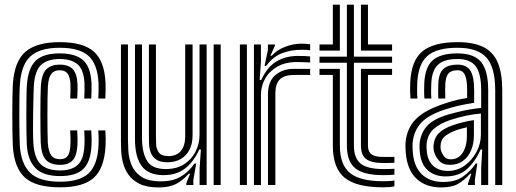

<svg xmlns="http://www.w3.org/2000/svg" viewBox="-20 -790 2204 820"><path d="M236.8 10Q132.2 10 86.2 -31.9Q40.2 -73.8 34.8 -167.5Q33.8 -187 33.1 -223.2Q32.5 -259.5 32.5 -300.6Q32.5 -341.8 33.1 -377Q33.8 -412.2 34.8 -429.8Q41.2 -528.8 89.2 -569.4Q137.2 -610 234.8 -610Q335.2 -610 380.8 -569.6Q426.2 -529.2 430.8 -436Q431.5 -420.5 431 -401.9Q430.5 -383.2 429.8 -369.2H399.8Q400.5 -384.2 401 -401.4Q401.5 -418.5 400.8 -434.8Q396.8 -515.8 358.4 -550.9Q320 -586 234.8 -586Q151.5 -586 111 -550.2Q70.5 -514.5 64.8 -428Q63.5 -409.2 63 -373Q62.5 -336.8 62.5 -295.6Q62.5 -254.5 63.1 -220.1Q63.8 -185.8 64.5 -170.8Q69 -92.2 107.8 -53.1Q146.5 -14 236.8 -14Q320.8 -14 358.8 -50.1Q396.8 -86.2 400.8 -169Q401.5 -184.5 401.4 -197.8Q401.2 -211 399.8 -233H429.8Q431.2 -212 431.4 -198.2Q431.5 -184.5 430.8 -168Q426.2 -72.5 381.1 -31.2Q336 10 236.8 10ZM236.8 -38Q164.5 -38 131.4 -72.2Q98.2 -106.5 94.5 -171.8Q93.5 -187.2 93 -221.2Q92.5 -255.2 92.5 -295.8Q92.5 -336.2 93 -372Q93.5 -407.8 94.8 -426.2Q99.8 -498.5 132 -530.2Q164.2 -562 234.8 -562Q302 -562 334.8 -533.1Q367.5 -504.2 370.8 -434Q371.5 -419.2 371 -402.4Q370.5 -385.5 369.8 -369.2H339.8Q340.5 -386.5 341 -402.6Q341.5 -418.8 340.8 -433.2Q338 -493 311.1 -515.5Q284.2 -538 234.8 -538Q184.2 -538 156.5 -513.6Q128.8 -489.2 124.5 -424Q124 -416.2 123.1 -386Q122.2 -355.8 121.6 -316Q121 -276.2 121 -238.8Q121 -201.2 122.5 -179Q126.8 -113.5 154.6 -87.8Q182.5 -62 236.8 -62Q285.5 -62 311.6 -85.4Q337.8 -108.8 340.8 -170.5Q341.2 -183.2 341.2 -195.6Q341.2 -208 339.8 -233H369.8Q371.5 -207 371.4 -195.2Q371.2 -183.5 370.8 -169.8Q367.5 -99.5 336.2 -68.8Q305 -38 236.8 -38ZM236.8 -86Q196 -86 176.2 -107.2Q156.5 -128.5 154 -179.8Q153.2 -197 152.9 -230.9Q152.5 -264.8 152.5 -303.4Q152.5 -342 153 -374.6Q153.5 -407.2 154.5 -422.2Q158 -476.5 179 -495.2Q200 -514 234.8 -514Q272.8 -514 290.9 -494.6Q309 -475.2 311 -430.2Q311.5 -423.2 311.2 -408.1Q311 -393 309.8 -369.2H280Q280.8 -389.2 281.1 -404.9Q281.5 -420.5 281 -429Q279.5 -461 268.8 -475.5Q258 -490 234.8 -490Q211.5 -490 199.2 -474.6Q187 -459.2 184.5 -420.5Q183.5 -403.8 183 -369.6Q182.5 -335.5 182.5 -296.6Q182.5 -257.8 183 -225.5Q183.5 -193.2 184.2 -180Q186.8 -142.5 199.1 -126.2Q211.5 -110 236.8 -110Q259.8 -110 269.8 -125.1Q279.8 -140.2 280.8 -173.8Q281.2 -186 281.2 -195.5Q281.2 -205 279.8 -233H309.8Q311 -211.8 311.2 -197.1Q311.5 -182.5 311 -173.8Q308.8 -126.8 291.4 -106.4Q274 -86 236.8 -86Z M657.5 10.5Q607.2 10.5 576.1 -4.9Q545 -20.2 528.2 -44.5Q511.5 -68.8 504.9 -96.1Q498.2 -123.5 497.4 -148.1Q496.5 -172.8 496.5 -188.2V-600H526.5V-194.2Q526.5 -175.8 528.1 -146Q529.8 -116.2 541.5 -86.2Q553.2 -56.2 582.6 -35.9Q612 -15.5 667.5 -15.5Q716.8 -15.5 750 -34.5Q783.2 -53.5 811 -91.5H818L805.8 -22.5V0H775.8L775.5 -7L791.8 -48H786.2Q759 -18 730.8 -3.8Q702.5 10.5 657.5 10.5ZM892.5 0V-600H922.5V0ZM695.5 -97Q663 -97 646.2 -109.4Q629.5 -121.8 623.2 -139.9Q617 -158 616.5 -176.2Q616 -194.5 616 -206.2V-600H646V-208Q646 -193.5 646.8 -173.5Q647.5 -153.5 658.6 -138.4Q669.8 -123.2 700.2 -123.2Q721.8 -123.2 737.6 -132.6Q753.5 -142 762.2 -161Q771 -180 771 -208.8V-600H802.5V-212Q802.5 -176.2 789.2 -150.5Q776 -124.8 752 -110.9Q728 -97 695.5 -97ZM676.5 -42Q614 -42.5 585.2 -80.8Q556.5 -119 556.5 -196.2V-600H586.5V-200.2Q586.5 -138.8 607.9 -103.4Q629.2 -68 688 -68Q734.2 -68 766.4 -88.6Q798.5 -109.2 815.4 -142.8Q832.2 -176.2 832.2 -214.8V-600H862.5V0H832.5V-72L838 -151.5H831Q807.5 -99.2 770.4 -70.4Q733.2 -41.5 676.5 -42Z M1064.5 0V-600H1094.2L1094.5 -528L1089 -448.5H1095.8Q1120.5 -503 1159.9 -527.1Q1199.2 -551.2 1253.5 -551.2Q1268 -551.2 1283.2 -550.5Q1298.5 -549.8 1304.5 -549V-523Q1297 -523.8 1280.1 -524.4Q1263.2 -525 1247.8 -525Q1198 -525 1163.8 -505.1Q1129.5 -485.2 1112 -453.4Q1094.5 -421.5 1094.5 -385.2V0ZM1004.5 0V-600H1034.5V0ZM1124.5 0V-388Q1124.5 -442.5 1156.1 -469.2Q1187.8 -496 1233.8 -496Q1251.8 -496 1270 -496Q1288.2 -496 1304.5 -496V-469.8Q1288.5 -470 1269.2 -469.9Q1250 -469.8 1233.8 -469.8Q1193.8 -469.8 1174.9 -450.6Q1156 -431.5 1156 -391.2V0ZM1110 -508.5 1124.2 -577.5V-600H1154L1154.5 -596L1135.2 -552H1140.8Q1161.5 -575.8 1196.6 -589.6Q1231.8 -603.5 1267.8 -603.5Q1276 -603.5 1286 -602.9Q1296 -602.2 1304.5 -601V-575Q1297.5 -576.2 1288.9 -576.9Q1280.2 -577.5 1270 -577.5Q1220 -577.5 1182.2 -561.9Q1144.5 -546.2 1116.8 -508.5Z M1616.5 -42Q1533.5 -42 1497.5 -71.2Q1461.5 -100.5 1461.5 -168V-522H1344.5V-548H1461.5V-770H1491.5V-548H1654.5V-522H1491.5V-168Q1491.5 -114.5 1520.5 -91.2Q1549.5 -68 1616.5 -68Q1628.5 -68 1640 -68.2Q1651.5 -68.5 1664.5 -69.2V-44.2Q1654.5 -43 1643.1 -42.5Q1631.8 -42 1616.5 -42ZM1616.5 10Q1501.5 10 1451.5 -31.2Q1401.5 -72.5 1401.5 -168V-470H1344.5V-496H1431.5V-168Q1431.5 -86.8 1474.4 -51.4Q1517.2 -16 1616.5 -16Q1632.2 -16 1643.9 -16.8Q1655.5 -17.5 1664.5 -19.2V5.8Q1646.8 10 1616.5 10ZM1616.5 -93.8Q1565.8 -93.8 1543.6 -111Q1521.5 -128.2 1521.5 -168V-496H1654.5V-470H1551.5V-168Q1551.5 -142.2 1566.6 -131Q1581.8 -119.8 1616.5 -119.8Q1639.5 -119.8 1650.9 -119.8Q1662.2 -119.8 1664.5 -120V-95Q1657.5 -94.5 1646.6 -94.1Q1635.8 -93.8 1616.5 -93.8ZM1344.5 -574V-600H1401.5V-770H1431.5V-574ZM1521.5 -574V-770H1551.5V-600H1654.5V-574Z M2095 0V-404Q2095 -501.5 2057.8 -543.8Q2020.5 -586 1934 -586Q1845 -586 1805.2 -550.9Q1765.5 -515.8 1762 -434.8Q1761.5 -419.5 1761.4 -402.8Q1761.2 -386 1762.8 -369.2H1733Q1731.5 -387 1731.4 -401.4Q1731.2 -415.8 1732 -436Q1735.8 -530 1783.2 -570Q1830.8 -610 1934 -610Q2002.5 -610 2044.5 -589.1Q2086.5 -568.2 2105.8 -523Q2125 -477.8 2125 -404V0ZM1893.5 -60Q1932.2 -60 1964 -82.6Q1995.8 -105.2 2014.8 -140.8Q2033.8 -176.2 2033.8 -214.8V-305Q2006.2 -303.2 1972.1 -296.1Q1938 -289 1904.5 -278Q1857.8 -262.5 1831 -238Q1804.2 -213.5 1801.5 -169.5Q1801.2 -162.8 1801.9 -155.9Q1802.5 -149 1802.8 -144.8Q1806.2 -104 1829.8 -82Q1853.2 -60 1893.5 -60ZM1901.2 -86Q1870.2 -86 1853.9 -105.1Q1837.5 -124.2 1832.5 -147.5Q1832 -150.5 1831.5 -157Q1831 -163.5 1831.2 -166.5Q1834 -201 1854.1 -221.1Q1874.2 -241.2 1913.5 -255Q1933.2 -262 1957.2 -267.9Q1981.2 -273.8 2004 -277V-212Q2004 -176.5 1991.9 -147.9Q1979.8 -119.2 1956.8 -102.6Q1933.8 -86 1901.2 -86ZM1905.8 -109.5Q1927.5 -109.5 1942.8 -122.5Q1958 -135.5 1966 -158Q1974 -180.5 1974 -209.2V-246.5Q1955.8 -242.2 1942.9 -238.5Q1930 -234.8 1923 -232Q1889.8 -218.2 1875.9 -204Q1862 -189.8 1861.5 -166.8Q1861.5 -162 1861.5 -158.1Q1861.5 -154.2 1862.5 -150Q1865.5 -137.8 1875.4 -123.6Q1885.2 -109.5 1905.8 -109.5ZM1863.2 10.5Q1798.5 10.5 1758.9 -26.8Q1719.2 -64 1713 -137Q1712.2 -146.2 1711.8 -159.4Q1711.2 -172.5 1712 -180.2Q1717.2 -241.8 1755.4 -280.6Q1793.5 -319.5 1875.8 -346.8Q1895 -353.2 1908.6 -357.2Q1922.2 -361.2 1937.2 -364.5Q1952.2 -367.8 1975 -371.5V-404.2Q1975 -450.2 1965.6 -470.1Q1956.2 -490 1934 -490Q1906.8 -490 1894.9 -475.6Q1883 -461.2 1881.8 -429.5Q1881.5 -424.2 1881.2 -406Q1881 -387.8 1881.8 -369.2H1852Q1851 -391.5 1851.4 -406.9Q1851.8 -422.2 1852 -432.8Q1854 -479 1874.8 -496.5Q1895.5 -514 1934 -514Q1972.5 -514 1988.8 -488.5Q2005 -463 2005 -404.2V-350.8Q1968 -345.2 1941.2 -339.1Q1914.5 -333 1885.5 -324Q1811.8 -300.8 1779.2 -266Q1746.8 -231.2 1742 -177.8Q1741.5 -170.5 1741.9 -159.2Q1742.2 -148 1743 -139.5Q1748.2 -77.2 1782.2 -45Q1816.2 -12.8 1873 -12.8Q1925.2 -12.8 1957.5 -35.9Q1989.8 -59 2011.8 -91.5H2018.5L2008.2 -22.5V0H1978.5L1978 -4L1993.2 -48H1987.8Q1961.2 -18.5 1935 -4Q1908.8 10.5 1863.2 10.5ZM2035 0.2V-72L2039.5 -151.5H2032.8Q2008.8 -98.2 1973.5 -67.2Q1938.2 -36.2 1882.2 -36.5Q1836.5 -36.8 1806.9 -62.8Q1777.2 -88.8 1772.8 -142.2Q1772.5 -147.2 1771.9 -157.6Q1771.2 -168 1771.8 -174.5Q1776 -221.8 1804.1 -252.2Q1832.2 -282.8 1895 -301Q1920.8 -308.5 1945.2 -314.1Q1969.8 -319.8 1992.4 -323.5Q2015 -327.2 2035 -329V-404Q2035 -475.8 2011.8 -506.9Q1988.5 -538 1934 -538Q1876.8 -538 1850.5 -513.6Q1824.2 -489.2 1822 -433.5Q1821.5 -419 1821.2 -403Q1821 -387 1822.2 -369.2H1792.5Q1791.2 -388.5 1791.4 -404.4Q1791.5 -420.2 1792 -434Q1794.8 -502.5 1827.8 -532.2Q1860.8 -562 1934 -562Q2004.2 -562 2034.6 -525.4Q2065 -488.8 2065 -404V0.2Z"/></svg>

Font: Big Shoulders Inline Display Thin Black
Style: Regular
Weight: 900
Version: Version 2.002